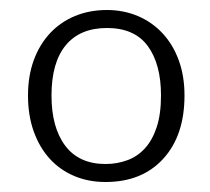

<svg xmlns="http://www.w3.org/2000/svg" viewBox="-20 -658 421 384"><path d="M349 -467Q349 -387 306.5 -340.5Q264 -294 191 -294Q157 -294 128.5 -306Q100 -318 79.5 -340.5Q59 -363 47.5 -395Q36 -427 36 -467Q36 -506 47.5 -537.5Q59 -569 80 -591.5Q101 -614 130 -626Q159 -638 194 -638Q227 -638 255.5 -626Q284 -614 305 -591.5Q326 -569 337.5 -537.5Q349 -506 349 -467ZM302 -467Q302 -530 275.5 -566Q249 -602 194 -602Q140 -602 111.5 -567.5Q83 -533 83 -467Q83 -403 110.5 -366.5Q138 -330 191 -330Q214 -330 234.5 -337.5Q255 -345 270 -361.5Q285 -378 293.5 -404Q302 -430 302 -467Z"/></svg>

Font: Mukta ExtraLight
Style: Regular
Weight: 275
Designer: Girish Dalvi and Yashodeep Gholap
Foundry: Ek Type
Version: Version 2.538;PS 1.002;hotconv 16.6.51;makeotf.lib2.5.65220;